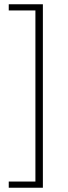

<svg xmlns="http://www.w3.org/2000/svg" viewBox="-20 -728 319 900"><path d="M21 152V123H146V-679H21V-708H181V152Z"/></svg>

Font: Giro Light
Style: Regular
Weight: 300
Designer: Paul D. Hunt
Foundry: Adobe Systems Incorporated
Version: Version 1.000;PS 1.0;hotconv 1.0.88;makeotf.lib2.5.647800